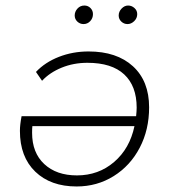

<svg xmlns="http://www.w3.org/2000/svg" viewBox="-20 -670 612 694"><path d="M519 -282Q519 -201 485 -136Q451 -71 391 -33.5Q331 4 257 4Q163 4 107.5 -49.5Q52 -103 52 -197Q52 -219 58 -250H472Q474 -270 474 -281Q474 -359 429 -401Q384 -443 296 -443Q246 -443 203 -425.5Q160 -408 132 -378L110 -410Q143 -445 193 -464.5Q243 -484 300 -484Q402 -484 460.5 -430.5Q519 -377 519 -282ZM466 -214H97Q96 -206 96 -190Q96 -118 140 -77Q184 -36 258 -36Q336 -36 392.5 -84.5Q449 -133 466 -214ZM250 -614Q250 -628 260 -639Q270 -650 285 -650Q298 -650 307 -641Q316 -632 316 -619Q316 -604 306 -593.5Q296 -583 282 -583Q269 -583 259.5 -592Q250 -601 250 -614ZM409 -614Q409 -628 419.5 -639Q430 -650 443 -650Q456 -650 466 -641Q476 -632 476 -619Q476 -604 465 -593.5Q454 -583 441 -583Q428 -583 418.5 -592Q409 -601 409 -614Z"/></svg>

Font: Montserrat Ace
Style: Light Italic
Weight: 300
Italic angle: -11.3°
Designer: Julieta Ulanovsky
Foundry: Julieta Ulanovsky
Version: Version 1